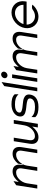

<svg xmlns="http://www.w3.org/2000/svg" viewBox="1316 -2000 695 3366"><g transform="rotate(-90 1663.0 -316.5)"><path d="M41 -10H105L133 -192C142 -249 171 -295 204 -327C234 -356 274 -381 324 -381C382 -381 403 -337 394 -281L351 -10H415L443 -192C452 -249 481 -295 514 -327C544 -356 584 -381 634 -381C692 -381 713 -337 704 -281L661 -10H723L767 -289C782 -382 744 -443 652 -443C577 -443 521 -399 478 -348L466 -269L453 -263L457 -289C472 -382 434 -443 342 -443C266 -443 210 -398 167 -347L156 -334L171 -427L99 -379Z M827 -143C812 -50 849 11 941 11C1017 11 1073 -34 1116 -85L1128 -98L1112 0H1176L1243 -422H1179L1150 -240C1141 -183 1113 -137 1080 -105C1050 -76 1009 -51 959 -51C901 -51 881 -95 890 -151L933 -422H871Z M1306 -329C1293 -249 1347 -222 1415 -210C1466 -200 1538 -200 1584 -183C1605 -176 1626 -163 1621 -132C1611 -71 1547 -50 1475 -50C1391 -50 1343 -63 1294 -112L1293 -45C1333 0 1399 11 1471 11C1618 11 1676 -57 1688 -134C1698 -197 1668 -226 1626 -244C1570 -268 1470 -260 1408 -283C1388 -290 1368 -301 1373 -330C1382 -385 1449 -401 1513 -401C1597 -401 1645 -388 1694 -339V-406C1654 -451 1588 -462 1516 -462C1398 -462 1317 -399 1306 -329Z M1746 -10H1809L1908 -636L1837 -589Z M1976 -588C1971 -557 1993 -532 2024 -532C2055 -532 2085 -557 2090 -588C2095 -619 2073 -644 2042 -644C2011 -644 1981 -619 1976 -588ZM1911 -10H1974L2043 -451H1980Z M2059 -10H2123L2151 -192C2160 -249 2189 -295 2222 -327C2252 -356 2292 -381 2342 -381C2400 -381 2421 -337 2412 -281L2369 -10H2433L2461 -192C2470 -249 2499 -295 2532 -327C2562 -356 2602 -381 2652 -381C2710 -381 2731 -337 2722 -281L2679 -10H2741L2785 -289C2800 -382 2762 -443 2670 -443C2595 -443 2539 -399 2496 -348L2484 -269L2471 -263L2475 -289C2490 -382 2452 -443 2360 -443C2284 -443 2228 -398 2185 -347L2174 -334L2189 -427L2117 -379Z M2855 -226C2834 -95 2924 11 3052 11C3134 11 3213 -31 3265 -96C3250 -101 3207 -112 3177 -90C3143 -65 3104 -50 3062 -50C2980 -50 2918 -110 2915 -191V-197H3318L3323 -227C3344 -358 3255 -462 3127 -462C2999 -462 2876 -357 2855 -226ZM2924 -252 2926 -258C2954 -340 3035 -401 3118 -401C3201 -401 3261 -340 3262 -258V-252Z"/></g></svg>

Font: Charger Sport
Style: LitObl
Weight: 300
Designer: Jasper
Foundry: Cannot Into Space Fonts
Version: Version 1.1